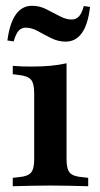

<svg xmlns="http://www.w3.org/2000/svg" viewBox="-20 -645 345 665"><path d="M207.3 -500.8Q181.5 -500.8 157.3 -512.9Q133.1 -525 111.3 -537.1Q89.5 -549.2 69.4 -549.2Q54 -549.2 44.4 -538.3Q34.7 -527.4 27.4 -501.6L5.6 -504.8Q13.7 -565.3 35.1 -595.2Q56.5 -625 91.1 -625Q116.9 -625 140.7 -612.9Q164.5 -600.8 186.7 -589.1Q208.9 -577.4 228.2 -577.4Q243.5 -577.4 253.6 -588.3Q263.7 -599.2 270.2 -624.2L291.9 -621Q284.7 -559.7 263.3 -530.2Q241.9 -500.8 207.3 -500.8ZM98.4 -208.1V-322.6Q98.4 -356.5 87.1 -369.4Q75.8 -382.3 43.5 -385.5L24.2 -387.9V-416.9Q42.7 -415.3 58.1 -414.9Q73.4 -414.5 91.1 -414.5Q126.6 -414.5 156 -417.3Q185.5 -420.2 210.5 -425.8V-416.9V-208.1ZM154.8 -2.4Q118.5 -2.4 88.3 -1.6Q58.1 -0.8 24.2 0V-29L45.2 -31.5Q75.8 -33.9 87.1 -46.8Q98.4 -59.7 98.4 -91.9V-208.1H210.5V-91.9Q210.5 -59.7 221.8 -46.8Q233.1 -33.9 264.5 -31.5L285.5 -29V0Q250.8 -0.8 220.6 -1.6Q190.3 -2.4 154.8 -2.4Z"/></svg>

Font: Playfair 5pt SemiExpanded Light
Style: Bold
Weight: 700
Version: Version 2.203